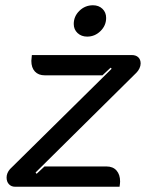

<svg xmlns="http://www.w3.org/2000/svg" viewBox="-20 -709 561 729"><path d="M5 -35Q5 -52 18 -67L404 -448L400 -452L369 -423H150Q126 -423 112.5 -437.5Q99 -452 99 -478Q99 -484 101 -500H480Q496 -500 505 -491.5Q514 -483 514 -468Q514 -459 509.5 -449.5Q505 -440 498 -433L115 -54L119 -49L149 -77H384Q409 -77 422.5 -61.5Q436 -46 436 -20Q436 -14 434 0H37Q23 0 14 -9.5Q5 -19 5 -35ZM260 -618Q260 -647 281.5 -668Q303 -689 333 -689Q355 -689 369 -675.5Q383 -662 383 -641Q383 -612 361.5 -591Q340 -570 311 -570Q289 -570 274.5 -583.5Q260 -597 260 -618Z"/></svg>

Font: K2D Medium
Style: Italic
Weight: 500
Italic angle: -10°
Designer: Katatrad Aksorn Co.,Ltd.
Foundry: Cadson Demak Co.,Ltd.
Version: Version 1.000; ttfautohint (v1.6)